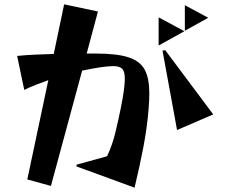

<svg xmlns="http://www.w3.org/2000/svg" viewBox="-20 -814 1040 886"><path d="M333 -46V-54L474 -93Q498 -143 512.5 -203Q527 -263 538 -318Q556 -408 556 -450Q556 -485 543.5 -497Q531 -509 502 -509Q491 -509 477 -507.5Q463 -506 446 -504Q426 -501 404 -497Q382 -493 359 -488L215 44L106 14L203 -444Q174 -434 146 -423Q118 -412 92 -399L59 -556Q101 -560 144 -562Q187 -564 228 -565L276 -794L432 -761L380 -567H421Q521 -567 574.5 -549Q628 -531 648.5 -491Q669 -451 669 -385Q669 -353 666 -314Q659 -226 642 -137Q625 -48 601 52ZM833 -672V-790L941 -732ZM712 -604V-734L831 -670ZM797 -214 730 -580 742 -583 964 -286Z"/></svg>

Font: Reggae One
Style: Regular
Weight: 400
Designer: Fontworks Inc.
Foundry: Fontworks Inc.
Version: Version 1.100